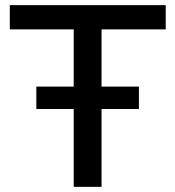

<svg xmlns="http://www.w3.org/2000/svg" viewBox="-20 -725 680 745"><path d="M266 0V-611H18V-705H623V-611H374V0ZM121 -302V-389H519V-302Z"/></svg>

Font: Nunito Sans 9pt SemiBold
Style: Regular
Weight: 600
Version: Version 3.101;gftools[0.9.27]